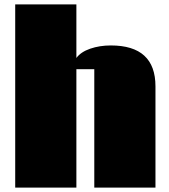

<svg xmlns="http://www.w3.org/2000/svg" viewBox="-20 -855 769 875"><path d="M484.9 -647.9Q688.5 -647.9 688.5 -461.4V0H409.7V-539.6H328.1V0H49.3V-835H328.1V-590.8Q348.1 -618.2 391.1 -633.1Q434.1 -647.9 484.9 -647.9Z"/></svg>

Font: Coda
Style: Heavy
Weight: 800
Version: Version 2.000; ttfautohint (v0.8) -r 50 -G 200 -x